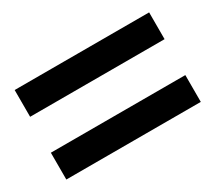

<svg xmlns="http://www.w3.org/2000/svg" viewBox="-70 -613 638 567"><g transform="rotate(-30 248.5 -329.5)"><path d="M19 -482.4H477.5V-391.1H19ZM19 -268.6H477.5V-177.2H19Z"/></g></svg>

Font: Pyidaungsu
Style: Bold
Weight: 700
Designer: Sun Tun
Foundry: MCF
Version: Version 2.005 July 4, 2018; ttfautohint (v1.8.1)